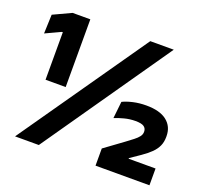

<svg xmlns="http://www.w3.org/2000/svg" viewBox="-113 -771 962 904"><g transform="rotate(20 368.5 -319.5)"><path d="M91.5 -299.7V-537.6H86.8L10.4 -502L13.9 -597.1L103.7 -639H192.4V-299.7ZM47.8 0 492.8 -639H610.5L166.9 0ZM451 0V-86L545.5 -155.1Q565 -169.6 579.7 -181Q594.5 -192.4 602.9 -203.5Q611.4 -214.5 611.4 -227.1V-228.8Q611.4 -244.2 599.4 -253.1Q587.5 -262 556.2 -262Q528.4 -262 501.2 -254.9Q474.1 -247.8 453.6 -239.5L462.7 -323.8Q482.7 -333.9 513.5 -341.1Q544.4 -348.2 579.5 -348.2Q647.6 -348.2 682.6 -320.4Q717.7 -292.6 717.7 -244.5V-240.4Q717.7 -215.5 708.8 -195.6Q699.9 -175.8 682.1 -158.1Q664.3 -140.5 636.7 -121.5L586.3 -87.1V-70.7L537.8 -84H721.2V0Z"/></g></svg>

Font: Anek Bangla Medium
Style: Regular
Weight: 500
Designer: Sulekha Rajkumar (Bangla), Yesha Goshar (Latin)
Foundry: Ek Type
Version: Version 1.003